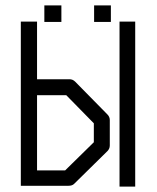

<svg xmlns="http://www.w3.org/2000/svg" viewBox="-20 -739 580 710"><path d="M422 -659H480V-49H422ZM57 -52V-659H117V-446H237Q249 -446 258 -437L377 -316Q386 -307 386 -295V-201Q386 -189 377 -180L254 -59Q247 -52 233 -52ZM117 -109H221L327 -213V-283L225 -387H117ZM144 -719H207V-658H144ZM328 -719H390V-658H328Z"/></svg>

Font: 3270 Nerd Font Mono
Style: Regular
Weight: 400
Monospace: yes
Version: Version 3.0.1;Nerd Fonts 3.0.0